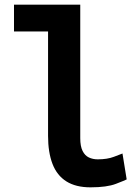

<svg xmlns="http://www.w3.org/2000/svg" viewBox="-20 -791 600 823"><path d="M368 12Q305 12 264.5 -13.5Q224 -39 205 -88.5Q186 -138 186 -209V-656H40V-771H324V-199Q324 -164 334 -144Q344 -124 361 -116Q378 -108 399 -108Q440 -108 468.5 -119Q497 -130 505 -133L523 -22Q516 -18 477 -3Q438 12 368 12Z"/></svg>

Font: Ubuntu Sans Mono
Style: Bold
Weight: 700
Monospace: yes
Designer: Dalton Maag Ltd
Foundry: Dalton Maag Ltd
Version: Version 1.006